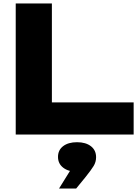

<svg xmlns="http://www.w3.org/2000/svg" viewBox="-20 -770 804 1099"><path d="M277 -750V-92L184 -184H745V0H70V-750ZM318 309 413 156 421 213Q372 213 342 190Q312 167 312 128Q312 89 341.5 66.5Q371 44 421 44Q471 44 500.5 67Q530 90 530 130Q530 157 516 180Q502 203 470 243L416 309Z"/></svg>

Font: Unbounded
Style: Bold
Weight: 700
Designer: Luke Prowse, Jean-Baptiste Morizot, Fátima Lázaro, Florian Runge
Foundry: NaN
Version: Version 1.700